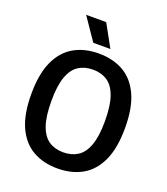

<svg xmlns="http://www.w3.org/2000/svg" viewBox="-168 -1065 1039 1192"><g transform="rotate(20 351.0 -469.0)"><path d="M351 9.5Q258 9.5 188.5 -29.8Q119 -69 80.2 -152.8Q41.5 -236.5 41.5 -370Q41.5 -503.5 80.2 -587.2Q119 -671 188.5 -710.2Q258 -749.5 351 -749.5Q444.5 -749.5 514 -710.2Q583.5 -671 622.2 -587.2Q661 -503.5 661 -370Q661 -236.5 622.2 -152.8Q583.5 -69 513.8 -29.8Q444 9.5 351 9.5ZM351 -97Q406 -97 446 -122.8Q486 -148.5 507.5 -207.8Q529 -267 529 -367Q529 -470 507.2 -530.5Q485.5 -591 445.8 -617Q406 -643 351 -643Q296.5 -643 256.5 -617.5Q216.5 -592 195 -532.8Q173.5 -473.5 173.5 -373Q173.5 -269.5 195 -209.2Q216.5 -149 256.2 -123Q296 -97 351 -97ZM294.5 -800 193.5 -948H326L407.5 -800Z"/></g></svg>

Font: Encode Sans SC SemiCondensed SemiBold
Style: Regular
Weight: 600
Width: 4
Designer: Multiple Designers
Foundry: Impallari Type
Version: Version 3.002